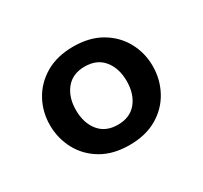

<svg xmlns="http://www.w3.org/2000/svg" viewBox="-75 -825 521 492"><g transform="rotate(-30 185.0 -579.5)"><path d="M185 -434Q137 -434 103 -454Q69 -474 51 -507.5Q33 -541 33 -580Q33 -619 51 -652Q69 -685 103 -705Q137 -725 185 -725Q233 -725 267 -705Q301 -685 319 -652Q337 -619 337 -580Q337 -541 319 -507.5Q301 -474 267 -454Q233 -434 185 -434ZM185 -494Q221 -494 240.5 -518Q260 -542 260 -580Q260 -618 240.5 -642Q221 -666 185 -666Q149 -666 129.5 -642Q110 -618 110 -580Q110 -542 129.5 -518Q149 -494 185 -494Z"/></g></svg>

Font: Cabin VF Beta
Style: Regular
Weight: 400
Designer: Pablo Impallari
Foundry: Pablo Impallari. http://www.impallari.com Igino Marini. http://www.ikern.com
Version: Version 2.200